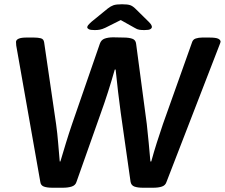

<svg xmlns="http://www.w3.org/2000/svg" viewBox="-20 -878 1054 900"><path d="M226 2Q200 2 185.5 -3.5Q171 -9 169 -25L56 -665Q56 -670 55.5 -674Q55 -678 55 -682Q57 -702 104 -702H139Q158 -702 171.5 -698.5Q185 -695 187 -679L243 -296Q249 -253 252.5 -209Q256 -165 260 -121H263Q276 -165 289.5 -209Q303 -253 318 -297L448 -673Q454 -691 470.5 -697Q487 -703 511 -703L560 -702Q584 -702 600 -696.5Q616 -691 618 -673L668 -297Q673 -254 677 -209.5Q681 -165 685 -121H689Q701 -165 715 -209Q729 -253 744 -297L880 -679Q884 -693 897.5 -697.5Q911 -702 928 -702H961Q992 -702 1003 -696.5Q1014 -691 1014 -682Q1013 -678 1011.5 -674Q1010 -670 1008 -665L760 -24Q755 -9 739 -3.5Q723 2 698 2H650Q625 2 610 -3.5Q595 -9 592 -26L546 -349Q540 -394 533.5 -447.5Q527 -501 522 -552H518Q503 -499 486 -446Q469 -393 453 -349L338 -24Q333 -9 316 -3.5Q299 2 274 2ZM424 -737Q404 -737 396.5 -741Q389 -745 389 -750Q389 -755 393.5 -760.5Q398 -766 409 -776L485 -838Q499 -849 512 -853.5Q525 -858 552 -858Q579 -858 591 -853.5Q603 -849 615 -837L677 -776Q687 -766 689.5 -760.5Q692 -755 692 -752Q692 -746 685 -741.5Q678 -737 657 -737Q644 -737 633.5 -738.5Q623 -740 612 -747L546 -784L474 -748Q459 -741 448 -739Q437 -737 424 -737Z"/></svg>

Font: Asap Semi Expanded Semi Expanded SemiBold
Style: Italic
Weight: 600
Width: 6
Italic angle: -6°
Designer: Pablo Cosgaya
Foundry: Omnibus-Type
Version: Version 3.001; ttfautohint (v1.8.4.7-5d5b)